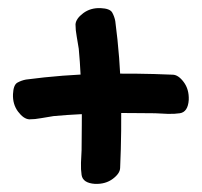

<svg xmlns="http://www.w3.org/2000/svg" viewBox="-20 -559 497 473"><path d="M445 -313Q446 -339 432.5 -357Q419 -375 405 -375Q314 -379 224.5 -377Q135 -375 44 -363Q33 -361 23 -355.5Q13 -350 12 -327Q11 -302 24.5 -284Q38 -266 52 -265Q66 -265 82 -268Q98 -271 112 -273Q144 -276 176 -277.5Q208 -279 240 -280Q270 -281 300.5 -280.5Q331 -280 362 -280Q376 -279 393 -278.5Q410 -278 423 -280Q443 -283 445 -313ZM214 -106Q240 -105 258 -118.5Q276 -132 276 -146Q280 -237 278 -326.5Q276 -416 264 -507Q262 -518 256.5 -528Q251 -538 228 -539Q203 -540 185 -526.5Q167 -513 166 -499Q166 -485 169 -469Q172 -453 174 -439Q177 -407 178.5 -375Q180 -343 181 -311Q182 -281 181.5 -250.5Q181 -220 181 -189Q180 -175 179.5 -158Q179 -141 181 -128Q184 -108 214 -106Z"/></svg>

Font: Balpaq
Style: Regular
Weight: 400
Designer: Abay Emes
Version: Version 1.000